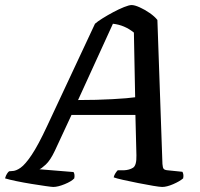

<svg xmlns="http://www.w3.org/2000/svg" viewBox="-58 -740 792 760"><path d="M153 0Q147 0 122.5 -3.5Q98 -7 67 -12Q36 -17 7 -23Q-22 -29 -38 -34Q-35 -45 -30.5 -52Q-26 -59 -22 -62L-10 -63Q5 -63 23.5 -76Q42 -89 67.5 -127Q93 -165 128 -240L318 -646Q328 -655 348 -667.5Q368 -680 390.5 -692Q413 -704 433 -712Q453 -720 463 -720Q475 -720 495 -711Q515 -702 534.5 -688.5Q554 -675 565 -661L585 -91Q586 -76 590 -71.5Q594 -67 605 -66L664 -60Q666 -57 667.5 -50.5Q669 -44 667 -34Q653 -22 627.5 -11Q602 0 584 0Q575 0 548 -4.5Q521 -9 488.5 -15.5Q456 -22 429 -28Q402 -34 392 -38Q394 -47 399 -54.5Q404 -62 408 -66H433Q454 -67 468.5 -76Q483 -85 482 -125L478 -285H225L159 -143Q141 -105 123 -88.5Q105 -72 98 -70L233 -59Q239 -50 236 -34Q225 -22 198 -11Q171 0 153 0ZM251 -344Q325 -344 387.5 -347.5Q450 -351 477 -355L472 -611Q435 -641 389 -646Z"/></svg>

Font: Texturina 72pt 72pt SemiBold
Style: Italic
Weight: 600
Italic angle: -11°
Designer: Guillermo Torres Carreño
Foundry: Omnibus-Type
Version: Version 1.002; ttfautohint (v1.8.3)